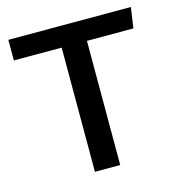

<svg xmlns="http://www.w3.org/2000/svg" viewBox="-85 -601 621 675"><g transform="rotate(-15 225.5 -263.5)"><path d="M5 -527H451L440 -452H271V0H179V-452H5Z"/></g></svg>

Font: Fira Sans Variable
Style: Regular
Weight: 400
Designer: Carrois Corporate & Edenspiekermann AG
Foundry: Carrois Corporate GbR & Edenspiekermann AG
Version: Version 4.202